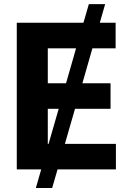

<svg xmlns="http://www.w3.org/2000/svg" viewBox="-20 -840 653 952"><path d="M501.4 -819.6 474.8 -727.3H553.3V-600.5H438.2L388.5 -427.2H528.1V-300.4H351.9L301.8 -126.8H554.7V0H265.3L238.6 92.3H157.7L184.3 0H63.2V-727.3H393.8L420.5 -819.6ZM357.2 -600.5H217V-427.2H307.5ZM271 -300.4H217V-126.8H220.9Z"/></svg>

Font: Inter Zeller
Style: Bold
Weight: 700
Designer: Rasmus Andersson; Joe Bland
Foundry: zeller
Version: Version 3.015;git-dec3a8cb1